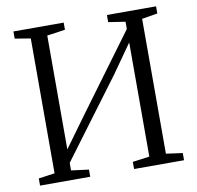

<svg xmlns="http://www.w3.org/2000/svg" viewBox="-82 -827 935 912"><g transform="rotate(-10 385.5 -371.5)"><path d="M38.5 0V-34.5L116.5 -45.5V-696L41 -708.5V-743H283.5V-708.5L196 -696V-147L304.5 -296L573.5 -661V-696L492 -708.5V-743H729V-708.5L653.5 -696V-45.5L733 -34.5V0H492V-34.5L573.5 -45.5V-596L475.5 -457L196 -82V-45.5L280.5 -34.5V0Z"/></g></svg>

Font: Merriweather 60pt Light
Style: Regular
Weight: 300
Version: Version 2.100